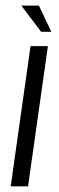

<svg xmlns="http://www.w3.org/2000/svg" viewBox="-20 -658 207 678"><path d="M17.8 0 87.8 -495H149.1L79.1 0ZM125.3 -545.7 55.3 -638.2H117.3L161.3 -545.7Z"/></svg>

Font: Alumni Sans SC Thin
Style: Italic
Weight: 100
Italic angle: -8°
Designer: Robert E. Leuschke
Foundry: Robert E. Leuschke
Version: Version 1.016